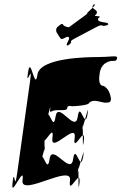

<svg xmlns="http://www.w3.org/2000/svg" viewBox="-20 -1159 706 1124"><path d="M331 -939C337 -929 340 -926 371 -943C410 -948 350 -888 378 -894C409 -911 350 -877 381 -894C416 -922 373 -910 418 -934C449 -951 508 -981 539 -998C591 -1026 562 -998 610 -1012C641 -1029 580 -998 611 -1015C627 -1035 536 -1020 557 -1054C588 -1071 512 -1058 543 -1075C565 -1107 497 -1104 531 -1134C562 -1151 498 -1117 529 -1134C557 -1136 475 -1075 490 -1080C521 -1097 351 -979 382 -996C400 -1003 374 -994 353 -1010C344 -1024 342 -1022 315 -1000C298 -977 318 -961 331 -939ZM552 -825C495 -825 213 -822 199 -722C185 -620 159 -834 146 -742C132 -642 158 -840 144 -740C129 -630 173 -802 156 -684L80 -141C63 -23 67 -195 52 -85C38 15 68 -184 54 -84C41 8 126 -205 112 -103C98 -3 404 -203 390 -103C376 -1 459 -193 444 -84C430 16 460 -185 446 -85C433 5 446 -223 434 -141L441 -190C429 -108 481 -335 468 -245C454 -145 481 -346 467 -246C452 -137 422 -329 408 -227C394 -127 284 -327 270 -227C256 -125 226 -319 211 -209C197 -109 227 -308 213 -208C200 -116 250 -346 238 -264L245 -314C233 -232 249 -463 236 -371C222 -271 248 -470 234 -370C219 -260 301 -454 287 -352C273 -252 431 -452 417 -352C403 -250 485 -441 470 -332C456 -232 485 -434 471 -334C458 -244 472 -471 460 -389L467 -438C455 -356 506 -583 493 -493C479 -393 507 -595 493 -495C478 -386 449 -577 435 -475C421 -375 319 -575 305 -475C291 -373 261 -567 246 -457C232 -357 262 -556 248 -456C235 -364 285 -595 273 -513C271 -493 280 -514 314 -514C371 -514 372 -514 375 -534C385 -544 412 -536 396 -536C362 -536 499 -537 502 -557C523 -577 549 -567 591 -558C624 -558 627 -560 630 -580C625 -610 617 -638 587 -656C554 -656 560 -706 563 -726C568 -764 584 -792 629 -802C663 -802 663 -804 666 -824C658 -835 627 -825 552 -825Z"/></svg>

Font: Hussar Przerywany
Style: Obl
Weight: 400
Foundry: Cannot Into Space Fonts
Version: Version 0.982